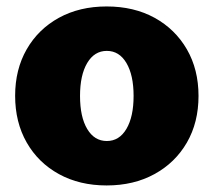

<svg xmlns="http://www.w3.org/2000/svg" viewBox="-20 -561 662 595"><path d="M310.5 13.7Q226.6 13.7 162.6 -21.5Q98.6 -56.6 62.7 -119.4Q26.9 -182.1 26.9 -264.2Q26.9 -345.7 62.7 -408.2Q98.6 -470.7 162.6 -505.9Q226.6 -541 310.5 -541Q395 -541 459 -505.9Q522.9 -470.7 559.1 -408.2Q595.2 -345.7 595.2 -263.7Q595.2 -181.6 559.1 -119.1Q522.9 -56.6 458.7 -21.5Q394.5 13.7 310.5 13.7ZM311 -124Q349.6 -124 371.8 -161.6Q394 -199.2 394 -263.7Q394 -328.1 371.8 -365.7Q349.6 -403.3 311 -403.3Q272.5 -403.3 250.2 -365.7Q228 -328.1 228 -263.7Q228 -198.7 250.2 -161.4Q272.5 -124 311 -124Z"/></svg>

Font: Schibsted Grotesk Black
Style: Regular
Weight: 900
Designer: Bakken & Baeck AS, Henrik Kongsvoll
Foundry: Schibsted ASA
Version: Version 1.100;gftools[0.9.25]